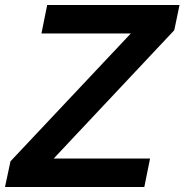

<svg xmlns="http://www.w3.org/2000/svg" viewBox="-45 -749 739 769"><path d="M-3 -103 479 -615H121L144 -729H674L653 -628L170 -114H556L533 0H-25Z"/></svg>

Font: Mona Sans SemiBold
Style: Italic
Weight: 600
Italic angle: -11.7°
Designer: Deni Anggara
Foundry: GitHub
Version: Version 2.000